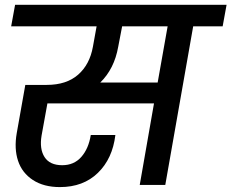

<svg xmlns="http://www.w3.org/2000/svg" viewBox="-20 -760 951 789"><path d="M465.8 -567.9Q449.7 -477.1 392.1 -420.9H627.9L668.9 -651.9H481.9ZM25.9 -651.9 42 -740.2H911.1L895 -651.9H773.9L659.2 0H554.2L612.8 -335H174.8L150.9 -203.1Q141.6 -147.9 163.1 -114.5Q184.6 -81.1 235.8 -81.1Q284.2 -81.1 314.2 -115.2Q344.2 -149.4 353 -205.1H454.1Q442.4 -107.9 382.3 -49.6Q322.3 8.8 226.1 8.8Q159.7 8.8 115.2 -20.3Q70.8 -49.3 54.2 -99.1Q37.6 -148.9 48.8 -212.9L84 -411.1H171.9Q252.9 -411.1 300.8 -452.9Q348.6 -494.6 361.8 -567.9L377 -651.9Z"/></svg>

Font: SVN-Poppins Medium
Style: Italic
Weight: 500
Italic angle: -10°
Designer: Ninad Kale (Devanagari), Jonny Pinhorn (Latin)
Foundry: Indian Type Foundry
Version: Version 3.002 2017